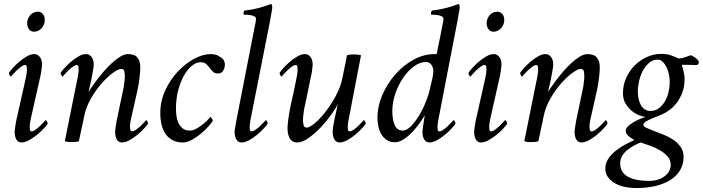

<svg xmlns="http://www.w3.org/2000/svg" viewBox="-20 -713 3547 969"><path d="M170 -654Q159 -654 149 -649Q139 -644 132 -636Q125 -628 121 -617.5Q117 -607 117 -596Q117 -579 126 -566Q135 -553 152 -553Q164 -553 173.5 -558Q183 -563 190.5 -571.5Q198 -580 202 -590.5Q206 -601 206 -613Q206 -630 196.5 -642Q187 -654 170 -654ZM112 -327 61 -100Q60 -92 58.5 -83.5Q57 -75 56 -68Q55 -61 54.5 -55.5Q54 -50 54 -47Q54 -24 62.5 -9Q71 6 88 6Q106 6 127.5 -6Q149 -18 168.5 -34Q188 -50 202.5 -66Q217 -82 221 -89Q221 -94 216.5 -100.5Q212 -107 210 -107Q209 -106 201 -97Q193 -88 182 -77.5Q171 -67 159.5 -58.5Q148 -50 140 -50Q132 -50 131 -59Q130 -68 130 -75Q130 -79 131 -89Q132 -99 134 -107L185 -334Q187 -342 188 -350.5Q189 -359 190 -366.5Q191 -374 191.5 -379.5Q192 -385 192 -388Q192 -411 181 -425.5Q170 -440 153 -440Q135 -440 114.5 -428Q94 -416 75.5 -400Q57 -384 43 -368Q29 -352 25 -345Q25 -340 29 -333Q33 -326 35 -326Q36 -327 44 -336.5Q52 -346 63 -356.5Q74 -367 86 -376Q98 -385 106 -385Q114 -385 115 -375.5Q116 -366 116 -359Q116 -355 114.5 -343.5Q113 -332 112 -327Z M453 -388Q453 -411 442 -425.5Q431 -440 414 -440Q396 -440 375.5 -428Q355 -416 336.5 -400Q318 -384 304 -368Q290 -352 286 -345Q286 -340 290 -333Q294 -326 296 -326Q297 -327 305 -336.5Q313 -346 324 -356.5Q335 -367 347 -376Q359 -385 367 -385Q375 -385 376 -375.5Q377 -366 377 -359Q377 -355 375.5 -343.5Q374 -332 373 -327L307 0Q312 1 316 2Q320 3 324 3.5Q328 4 332.5 4Q337 4 342 4Q347 4 351.5 4Q356 4 360.5 3.5Q365 3 369.5 2Q374 1 378 0Q382 -18 385 -33Q388 -48 391 -61.5Q394 -75 397.5 -90Q401 -105 404 -123Q413 -170 438 -214Q463 -258 492.5 -291.5Q522 -325 549.5 -345Q577 -365 591 -365Q605 -365 607.5 -353.5Q610 -342 610 -322Q610 -318 609 -310Q608 -302 607 -293.5Q606 -285 605 -277.5Q604 -270 603 -267L568 -100Q567 -92 565.5 -83.5Q564 -75 563 -68Q562 -61 561.5 -55.5Q561 -50 561 -47Q561 -24 569.5 -9Q578 6 595 6Q613 6 634.5 -6Q656 -18 675 -34Q694 -50 708.5 -66Q723 -82 727 -89Q727 -94 723.5 -100.5Q720 -107 718 -107Q717 -106 709 -97Q701 -88 690 -77.5Q679 -67 667 -58.5Q655 -50 647 -50Q639 -50 637.5 -59Q636 -68 636 -75Q636 -79 637 -89Q638 -99 640 -107L675 -263Q678 -276 680 -290.5Q682 -305 684 -319.5Q686 -334 687 -347.5Q688 -361 688 -373Q688 -404 674 -422Q660 -440 625 -440Q608 -440 587.5 -427.5Q567 -415 546 -396Q525 -377 505 -354Q485 -331 469 -309.5Q453 -288 441.5 -271.5Q430 -255 427 -249Q427 -251 431.5 -269Q436 -287 440.5 -310Q445 -333 449 -355Q453 -377 453 -388Z M1043 -440Q1004 -440 959.5 -416Q915 -392 877 -351.5Q839 -311 814 -257Q789 -203 789 -142Q789 -107 796.5 -79.5Q804 -52 818.5 -33Q833 -14 854 -4Q875 6 902 6Q926 6 951 -8.5Q976 -23 997.5 -41.5Q1019 -60 1034.5 -78Q1050 -96 1054 -103Q1054 -108 1049 -115.5Q1044 -123 1042 -123Q1041 -122 1031 -111Q1021 -100 1006 -87.5Q991 -75 973 -64.5Q955 -54 938 -54Q914 -54 900 -66.5Q886 -79 879 -96Q872 -113 870 -132Q868 -151 868 -164Q868 -215 879.5 -258Q891 -301 909 -332.5Q927 -364 949 -381.5Q971 -399 992 -399Q1011 -399 1020.5 -390Q1030 -381 1038 -370.5Q1046 -360 1055 -351Q1064 -342 1081 -342Q1098 -342 1106.5 -356.5Q1115 -371 1115 -388Q1115 -396 1111.5 -404Q1108 -412 1106 -415Q1096 -423 1081.5 -431.5Q1067 -440 1043 -440Z M1263 -566 1172 -100Q1171 -92 1169.5 -83.5Q1168 -75 1166.5 -68Q1165 -61 1164.5 -55.5Q1164 -50 1164 -47Q1164 -24 1173 -9Q1182 6 1199 6Q1217 6 1238.5 -6Q1260 -18 1279 -34Q1298 -50 1312.5 -66Q1327 -82 1331 -89Q1331 -94 1327.5 -100.5Q1324 -107 1322 -107Q1321 -106 1312.5 -97Q1304 -88 1293 -77.5Q1282 -67 1270 -58.5Q1258 -50 1250 -50Q1242 -50 1241 -59Q1240 -68 1240 -75Q1240 -79 1241.5 -91.5Q1243 -104 1244 -107L1341 -598Q1343 -607 1345 -619Q1347 -631 1349 -642.5Q1351 -654 1352.5 -662.5Q1354 -671 1354 -674Q1354 -679 1353 -685Q1352 -691 1348 -693Q1340 -690 1326 -685Q1312 -680 1294 -675Q1276 -670 1255.5 -666Q1235 -662 1214 -660Q1211 -657 1209.5 -649.5Q1208 -642 1210 -639Q1216 -639 1226.5 -638.5Q1237 -638 1247 -636Q1257 -634 1264.5 -630Q1272 -626 1272 -619Q1272 -611 1269 -595.5Q1266 -580 1263 -566Z M1659 -47Q1659 -24 1668 -9Q1677 6 1694 6Q1712 6 1733.5 -6Q1755 -18 1774 -34Q1793 -50 1807.5 -66Q1822 -82 1826 -89Q1826 -94 1822 -100.5Q1818 -107 1816 -107Q1815 -106 1807 -97Q1799 -88 1788 -77.5Q1777 -67 1765 -58.5Q1753 -50 1745 -50Q1737 -50 1736 -59Q1735 -68 1735 -75Q1735 -79 1736 -89Q1737 -99 1739 -107L1802 -434Q1798 -435 1792.5 -436Q1787 -437 1782 -437.5Q1777 -438 1772 -438Q1767 -438 1763 -438Q1759 -438 1755 -438Q1751 -438 1747 -437.5Q1743 -437 1739 -436Q1735 -435 1731 -434Q1728 -418 1725.5 -404.5Q1723 -391 1720 -378Q1717 -365 1714.5 -351.5Q1712 -338 1709 -323Q1700 -276 1675.5 -230.5Q1651 -185 1623 -149Q1595 -113 1568.5 -91Q1542 -69 1528 -69Q1515 -69 1512 -82Q1509 -95 1509 -112Q1509 -116 1510 -124Q1511 -132 1512 -140.5Q1513 -149 1514 -156.5Q1515 -164 1516 -167Q1525 -212 1533 -247Q1539 -278 1544.5 -304.5Q1550 -331 1551 -334Q1553 -342 1554 -350.5Q1555 -359 1556 -366.5Q1557 -374 1557.5 -379.5Q1558 -385 1558 -388Q1558 -411 1547 -425.5Q1536 -440 1519 -440Q1501 -440 1480.5 -428Q1460 -416 1441.5 -400Q1423 -384 1409 -368Q1395 -352 1391 -345Q1391 -340 1395 -333Q1399 -326 1401 -326Q1402 -327 1410 -336.5Q1418 -346 1429 -356.5Q1440 -367 1452 -376Q1464 -385 1472 -385Q1480 -385 1481 -375.5Q1482 -366 1482 -359Q1482 -355 1480.5 -343.5Q1479 -332 1478 -327Q1476 -316 1471.5 -294.5Q1467 -273 1462 -249Q1457 -225 1452 -203.5Q1447 -182 1445 -171Q1443 -160 1440.5 -146.5Q1438 -133 1436 -118.5Q1434 -104 1432.5 -91Q1431 -78 1431 -67Q1431 -53 1433.5 -39.5Q1436 -26 1441.5 -16Q1447 -6 1456.5 0Q1466 6 1481 6Q1506 6 1537.5 -16.5Q1569 -39 1598.5 -70Q1628 -101 1651.5 -134Q1675 -167 1685 -188Q1682 -175 1678 -156Q1674 -137 1669.5 -117Q1665 -97 1662 -78Q1659 -59 1659 -47Z M2012 -54Q1984 -54 1972 -82Q1960 -110 1960 -152Q1960 -196 1975 -240Q1990 -284 2014 -319.5Q2038 -355 2068.5 -377.5Q2099 -400 2130 -400Q2148 -400 2157.5 -385.5Q2167 -371 2167 -354Q2167 -345 2165.5 -335.5Q2164 -326 2162 -316.5Q2160 -307 2157.5 -297.5Q2155 -288 2153 -279Q2146 -242 2130.5 -202.5Q2115 -163 2095 -130Q2075 -97 2053.5 -75.5Q2032 -54 2012 -54ZM1973 5Q1996 5 2020.5 -12Q2045 -29 2066 -52Q2087 -75 2102.5 -98Q2118 -121 2124 -132Q2123 -127 2121 -114.5Q2119 -102 2117 -88.5Q2115 -75 2113.5 -63Q2112 -51 2112 -47Q2112 -24 2121 -9Q2130 6 2147 6Q2165 6 2186.5 -6Q2208 -18 2227 -34Q2246 -50 2260.5 -66Q2275 -82 2279 -89Q2279 -94 2275 -100.5Q2271 -107 2269 -107Q2268 -106 2260 -97Q2252 -88 2241 -77.5Q2230 -67 2218 -58.5Q2206 -50 2198 -50Q2190 -50 2189 -58.5Q2188 -67 2188 -74Q2188 -78 2189.5 -91Q2191 -104 2192 -107L2287 -598Q2289 -607 2291 -619Q2293 -631 2295 -642.5Q2297 -654 2298.5 -662.5Q2300 -671 2300 -674Q2300 -679 2299 -685Q2298 -691 2294 -693Q2286 -690 2272 -685Q2258 -680 2240 -675Q2222 -670 2201.5 -666Q2181 -662 2160 -660Q2157 -657 2155.5 -649.5Q2154 -642 2156 -639Q2162 -639 2172.5 -638.5Q2183 -638 2193 -636Q2203 -634 2210.5 -630Q2218 -626 2218 -619Q2218 -611 2215 -595Q2212 -579 2209 -566Q2205 -546 2201 -524Q2197 -506 2192.5 -484Q2188 -462 2184 -440Q2183 -440 2178.5 -440Q2174 -440 2173 -440Q2119 -440 2067.5 -412Q2016 -384 1975.5 -338Q1935 -292 1910 -234.5Q1885 -177 1885 -117Q1885 -95 1890 -73Q1895 -51 1905.5 -34Q1916 -17 1932.5 -6Q1949 5 1973 5Z M2489 -654Q2478 -654 2468 -649Q2458 -644 2451 -636Q2444 -628 2440 -617.5Q2436 -607 2436 -596Q2436 -579 2445 -566Q2454 -553 2471 -553Q2483 -553 2492.5 -558Q2502 -563 2509.5 -571.5Q2517 -580 2521 -590.5Q2525 -601 2525 -613Q2525 -630 2515.5 -642Q2506 -654 2489 -654ZM2431 -327 2380 -100Q2379 -92 2377.5 -83.5Q2376 -75 2375 -68Q2374 -61 2373.5 -55.5Q2373 -50 2373 -47Q2373 -24 2381.5 -9Q2390 6 2407 6Q2425 6 2446.5 -6Q2468 -18 2487.5 -34Q2507 -50 2521.5 -66Q2536 -82 2540 -89Q2540 -94 2535.5 -100.5Q2531 -107 2529 -107Q2528 -106 2520 -97Q2512 -88 2501 -77.5Q2490 -67 2478.5 -58.5Q2467 -50 2459 -50Q2451 -50 2450 -59Q2449 -68 2449 -75Q2449 -79 2450 -89Q2451 -99 2453 -107L2504 -334Q2506 -342 2507 -350.5Q2508 -359 2509 -366.5Q2510 -374 2510.5 -379.5Q2511 -385 2511 -388Q2511 -411 2500 -425.5Q2489 -440 2472 -440Q2454 -440 2433.5 -428Q2413 -416 2394.5 -400Q2376 -384 2362 -368Q2348 -352 2344 -345Q2344 -340 2348 -333Q2352 -326 2354 -326Q2355 -327 2363 -336.5Q2371 -346 2382 -356.5Q2393 -367 2405 -376Q2417 -385 2425 -385Q2433 -385 2434 -375.5Q2435 -366 2435 -359Q2435 -355 2433.5 -343.5Q2432 -332 2431 -327Z M2772 -388Q2772 -411 2761 -425.5Q2750 -440 2733 -440Q2715 -440 2694.5 -428Q2674 -416 2655.5 -400Q2637 -384 2623 -368Q2609 -352 2605 -345Q2605 -340 2609 -333Q2613 -326 2615 -326Q2616 -327 2624 -336.5Q2632 -346 2643 -356.5Q2654 -367 2666 -376Q2678 -385 2686 -385Q2694 -385 2695 -375.5Q2696 -366 2696 -359Q2696 -355 2694.5 -343.5Q2693 -332 2692 -327L2626 0Q2631 1 2635 2Q2639 3 2643 3.5Q2647 4 2651.5 4Q2656 4 2661 4Q2666 4 2670.5 4Q2675 4 2679.5 3.5Q2684 3 2688.5 2Q2693 1 2697 0Q2701 -18 2704 -33Q2707 -48 2710 -61.5Q2713 -75 2716.5 -90Q2720 -105 2723 -123Q2732 -170 2757 -214Q2782 -258 2811.5 -291.5Q2841 -325 2868.5 -345Q2896 -365 2910 -365Q2924 -365 2926.5 -353.5Q2929 -342 2929 -322Q2929 -318 2928 -310Q2927 -302 2926 -293.5Q2925 -285 2924 -277.5Q2923 -270 2922 -267L2887 -100Q2886 -92 2884.5 -83.5Q2883 -75 2882 -68Q2881 -61 2880.5 -55.5Q2880 -50 2880 -47Q2880 -24 2888.5 -9Q2897 6 2914 6Q2932 6 2953.5 -6Q2975 -18 2994 -34Q3013 -50 3027.5 -66Q3042 -82 3046 -89Q3046 -94 3042.5 -100.5Q3039 -107 3037 -107Q3036 -106 3028 -97Q3020 -88 3009 -77.5Q2998 -67 2986 -58.5Q2974 -50 2966 -50Q2958 -50 2956.5 -59Q2955 -68 2955 -75Q2955 -79 2956 -89Q2957 -99 2959 -107L2994 -263Q2997 -276 2999 -290.5Q3001 -305 3003 -319.5Q3005 -334 3006 -347.5Q3007 -361 3007 -373Q3007 -404 2993 -422Q2979 -440 2944 -440Q2927 -440 2906.5 -427.5Q2886 -415 2865 -396Q2844 -377 2824 -354Q2804 -331 2788 -309.5Q2772 -288 2760.5 -271.5Q2749 -255 2746 -249Q2746 -251 2750.5 -269Q2755 -287 2759.5 -310Q2764 -333 2768 -355Q2772 -377 2772 -388Z M3255 200Q3225 200 3199 195.5Q3173 191 3153 181Q3133 171 3121.5 154Q3110 137 3110 111Q3110 90 3120.5 73Q3131 56 3146.5 43.5Q3162 31 3180 21.5Q3198 12 3213 6Q3235 13 3261.5 22.5Q3288 32 3311 45.5Q3334 59 3349.5 77Q3365 95 3365 119Q3365 135 3357.5 149.5Q3350 164 3335.5 175.5Q3321 187 3301 193.5Q3281 200 3255 200ZM3299 -412Q3314 -412 3325 -401Q3336 -390 3344 -373.5Q3352 -357 3356 -337Q3360 -317 3360 -298Q3360 -274 3354 -248.5Q3348 -223 3336 -202Q3324 -181 3305.5 -167Q3287 -153 3262 -153Q3246 -153 3234 -161Q3222 -169 3214.5 -182.5Q3207 -196 3203 -213.5Q3199 -231 3199 -250Q3199 -276 3205.5 -304.5Q3212 -333 3225 -357Q3238 -381 3256.5 -396.5Q3275 -412 3299 -412ZM3316 -441Q3281 -441 3246.5 -426Q3212 -411 3185 -384.5Q3158 -358 3141 -321.5Q3124 -285 3124 -242Q3124 -212 3137.5 -189.5Q3151 -167 3169.5 -152.5Q3188 -138 3207.5 -130.5Q3227 -123 3239 -123Q3227 -120 3209.5 -112.5Q3192 -105 3176 -95.5Q3160 -86 3149 -75Q3138 -64 3138 -55Q3138 -41 3146 -32.5Q3154 -24 3163 -18Q3164 -18 3166.5 -16Q3169 -14 3173 -12Q3176 -9 3181 -6Q3159 4 3133 18Q3107 32 3085.5 49.5Q3064 67 3049.5 89Q3035 111 3035 137Q3035 161 3047 179Q3059 197 3080 210Q3101 223 3130 229.5Q3159 236 3193 236Q3247 236 3291 225Q3335 214 3366 193.5Q3397 173 3413.5 144Q3430 115 3430 79Q3430 50 3415 28.5Q3400 7 3377.5 -8Q3355 -23 3328.5 -33.5Q3302 -44 3279.5 -52.5Q3257 -61 3242 -68Q3227 -75 3227 -83Q3227 -92 3240 -100Q3253 -108 3271.5 -115.5Q3290 -123 3310 -131Q3330 -139 3343 -147Q3351 -152 3366 -163.5Q3381 -175 3396.5 -195.5Q3412 -216 3423.5 -246Q3435 -276 3435 -316Q3435 -326 3433 -337.5Q3431 -349 3428.5 -359Q3426 -369 3423.5 -376.5Q3421 -384 3421 -386H3432Q3439 -386 3448.5 -386Q3458 -386 3467 -385.5Q3476 -385 3483.5 -385Q3491 -385 3495 -385Q3501 -385 3504 -389.5Q3507 -394 3507 -399Q3507 -404 3502.5 -409.5Q3498 -415 3491.5 -420Q3485 -425 3478 -429Q3471 -433 3466 -434Q3462 -433 3455 -430.5Q3448 -428 3440 -425Q3432 -422 3424 -420Q3416 -418 3410 -418Q3408 -418 3406 -418Q3404 -418 3402 -419Q3383 -428 3364 -434.5Q3345 -441 3316 -441Z"/></svg>

Font: Vermiglione
Style: Italic
Weight: 400
Italic angle: -11°
Version: Version 1.105